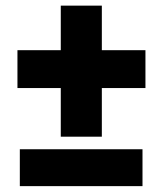

<svg xmlns="http://www.w3.org/2000/svg" viewBox="-20 -651 578 671"><path d="M335.9 -475.6H488.3V-343.3H335.9V-173.3H192.4V-343.3H41V-475.6H192.4V-631.3H335.9ZM478 -0.5H49.3V-129.4H478Z"/></svg>

Font: Vazir Black
Style: Black
Weight: 900
Designer: Saber Rastikerdar
Foundry: Saber Rastikerdar
Version: Version 30.0.0